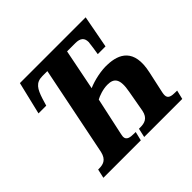

<svg xmlns="http://www.w3.org/2000/svg" viewBox="-172 -901 1088 1088"><g transform="rotate(-45 372.5 -357.0)"><path d="M74 0H374L387 -54H376C343 -54 317 -58 317 -86C317 -92 320 -103 321 -110L369 -332C387 -342 426 -357 463 -357C516 -357 539 -331 522 -241L499 -112C489 -62 457 -54 424 -54H413L401 0H706L719 -54H708C674 -54 650 -58 650 -86C650 -98 653 -109 654 -114L681 -238C716 -396 631 -434 545 -437C498 -440 431 -426 386 -406L435 -652H501C542 -652 559 -636 559 -603C559 -595 549 -528 547 -518H609L646 -714H119L72 -518H134L147 -561C166 -620 184 -652 237 -652H277L168 -113C156 -61 125 -54 92 -54H86Z"/></g></svg>

Font: Noto Serif Condensed Extra
Style: Italic
Weight: 800
Width: 3
Italic angle: -12°
Designer: Monotype Design Team
Foundry: Monotype Imaging Inc.
Version: Version 1.901